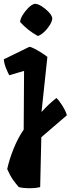

<svg xmlns="http://www.w3.org/2000/svg" viewBox="-30 -763 373 1013"><path d="M170 -573Q118 -601 76 -647Q77 -663 89.5 -683.5Q102 -704 119.5 -721.5Q137 -739 153 -743Q169 -743 189 -730.5Q209 -718 226 -700.5Q243 -683 246 -667Q245 -650 232 -629.5Q219 -609 202 -593.5Q185 -578 170 -573ZM323 -155 188 -39 182 224Q160 230 126 230Q92 230 69 224Q53 206 38 184.5Q23 163 8 129Q19 78 42 21Q65 -36 95 -79L97 -389L19 -366Q12 -378 2 -402.5Q-8 -427 -10 -450L125 -516Q135 -515 154 -505Q173 -495 191.5 -483Q210 -471 220 -463L189 -172Q209 -194 228.5 -212.5Q248 -231 268 -246Q284 -230 300 -204Q316 -178 323 -155Z"/></svg>

Font: Langar
Style: Regular
Weight: 400
Designer: Alessia Mazzarella
Foundry: Typeland
Version: Version 1.001; ttfautohint (v1.8.3)